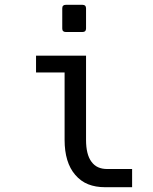

<svg xmlns="http://www.w3.org/2000/svg" viewBox="-20 -780 642 804"><path d="M255.4 -646Q240.7 -646 240.7 -660.6V-745.1Q240.7 -759.8 255.4 -759.8H325.7Q340.3 -759.8 340.3 -745.1V-660.6Q340.3 -646 325.7 -646ZM419.4 3.9Q380.4 3.9 349.4 -8.3Q318.4 -20.5 294.9 -47.9Q250.5 -99.6 250.5 -194.3V-476.6H130.9V-546.9H340.3V-194.3Q340.3 -133.3 362.8 -103Q374.5 -86.9 390.9 -79.6Q407.2 -72.3 428.2 -72.3H533.2V3.9Z"/></svg>

Font: Hack
Style: Regular
Weight: 400
Monospace: yes
Designer: Christopher Simpkins
Foundry: Christopher Simpkins
Version: Version 2.019; ttfautohint (v1.4.1) -l 4 -r 80 -G 350 -x 0 -